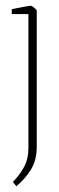

<svg xmlns="http://www.w3.org/2000/svg" viewBox="-20 -470 205 669"><path d="M37 179 25 164Q49 139 64 111.5Q79 84 79 44V-421H21V-438Q21 -438 36 -441Q51 -444 67.5 -447Q84 -450 88 -450Q90 -450 99 -443Q108 -436 108 -433V42Q108 88 88 120.5Q68 153 37 179Z"/></svg>

Font: Grenze Gotisch Thin
Style: Regular
Weight: 100
Designer: Renata Polastri
Foundry: Omnibus-Type
Version: Version 1.001